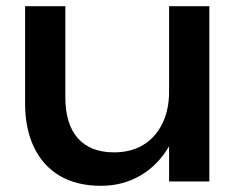

<svg xmlns="http://www.w3.org/2000/svg" viewBox="-20 -586 772 620"><path d="M306 14Q228 14 173.5 -18Q119 -50 90 -110Q61 -170 61 -253V-566H191V-273Q191 -185 231.5 -139.5Q272 -94 348 -94Q403 -94 442.5 -118Q482 -142 504 -186.5Q526 -231 526 -290L571 -265Q563 -178 527 -115.5Q491 -53 434 -19.5Q377 14 306 14ZM526 0V-204V-566H656V-184V0Z"/></svg>

Font: Bounded
Style: Regular
Weight: 400
Designer: Vlad Churkin
Version: Version 1.0